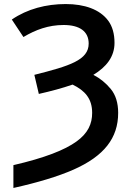

<svg xmlns="http://www.w3.org/2000/svg" viewBox="-20 -744 649 944"><path d="M45.9 180.2C166.5 153.3 265.1 123.5 340.8 90.3C492.2 23.4 561 -65.4 561 -189C561 -237.8 548.8 -276.9 524.9 -306.2C501 -335.4 472.2 -358.9 439 -376C502.9 -414.6 543 -464.8 543 -533.2C543 -577.6 532.7 -614.3 512.2 -642.1C470.7 -698.2 395 -724.1 303.2 -724.1C207 -724.1 114.3 -700.2 38.1 -647.9L95.2 -562C155.3 -597.7 218.3 -621.1 293 -621.1C370.6 -621.1 416 -590.3 416 -529.8C416 -448.7 322.8 -419.9 148.9 -376L170.9 -282.2C229.5 -295.4 286.1 -310.5 336.9 -328.1C397 -298.8 433.1 -259.8 433.1 -189C433.1 -135.7 413.1 -89.4 356 -48.3C298.8 -6.8 200.7 32.2 45.9 67.9Z"/></svg>

Font: Noto Reveo Sans
Style: Regular
Weight: 600
Designer: Monotype Design Team
Foundry: Monotype Imaging Inc.
Version: Version 2.007